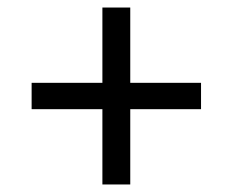

<svg xmlns="http://www.w3.org/2000/svg" viewBox="-20 -590 618 510"><path d="M64 -300V-370H252V-570H326V-370H514V-300H326V-100H252V-300Z"/></svg>

Font: Oxanium ExtraLight
Style: Regular
Weight: 400
Version: Version 2.000